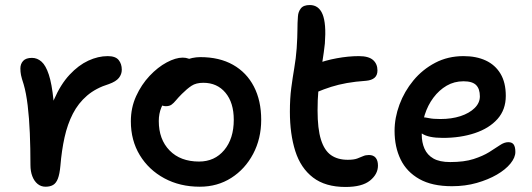

<svg xmlns="http://www.w3.org/2000/svg" viewBox="-20 -730 2115 763"><path d="M161 12Q143 12 129.5 1Q116 -10 108.5 -29.5Q101 -49 101 -74Q101 -141 98.5 -201Q96 -261 90 -311Q84 -361 74 -395Q66 -419 63.5 -431.5Q61 -444 61 -458Q61 -476 72 -488Q83 -500 107 -500Q128 -500 145 -485Q162 -470 174 -433.5Q186 -397 192.5 -333Q199 -269 198 -170L157 -187Q168 -273 194.5 -334Q221 -395 256.5 -433Q292 -471 331 -489Q370 -507 408 -507Q439 -507 451.5 -491.5Q464 -476 464 -453Q464 -435 452.5 -420.5Q441 -406 413 -396Q361 -380 326 -350Q291 -320 269.5 -278Q248 -236 236.5 -184Q225 -132 220 -71Q217 -38 210 -20Q203 -2 191 5Q179 12 161 12Z M774 12Q695 12 633 -21.5Q571 -55 535.5 -113.5Q500 -172 500 -248Q500 -302 521 -348Q542 -394 574.5 -428.5Q607 -463 642.5 -482Q678 -501 706 -501Q719 -501 729.5 -497Q740 -493 746 -485Q752 -477 752 -463Q752 -437 741.5 -417.5Q731 -398 699 -384Q670 -368 650.5 -347.5Q631 -327 621 -302.5Q611 -278 611 -249Q611 -176 654 -132Q697 -88 771 -88Q833 -88 871 -133.5Q909 -179 909 -254Q909 -322 876 -361.5Q843 -401 788 -401Q759 -401 741 -389Q723 -377 703 -357Q688 -342 679 -331Q670 -320 661.5 -314Q653 -308 639 -308Q623 -308 613 -318.5Q603 -329 603 -356Q603 -380 618 -406Q633 -432 657.5 -454Q682 -476 713 -489.5Q744 -503 776 -503Q852 -503 906 -472.5Q960 -442 989 -386Q1018 -330 1018 -254Q1018 -179 986 -118.5Q954 -58 899 -23Q844 12 774 12Z M1353 13Q1273 13 1224 -24.5Q1175 -62 1153.5 -129.5Q1132 -197 1132 -286Q1132 -339 1137.5 -380.5Q1143 -422 1149.5 -460Q1156 -498 1159 -538Q1162 -584 1162 -612Q1162 -640 1164 -665Q1165 -683 1175.5 -696.5Q1186 -710 1211 -710Q1247 -710 1262 -673Q1277 -636 1271 -557Q1267 -521 1262 -490.5Q1257 -460 1252.5 -430.5Q1248 -401 1245 -367.5Q1242 -334 1242 -291Q1242 -218 1255.5 -175Q1269 -132 1295.5 -113.5Q1322 -95 1362 -95Q1386 -95 1399.5 -100Q1413 -105 1423 -109.5Q1433 -114 1446 -114Q1464 -114 1473 -103Q1482 -92 1482 -72Q1482 -38 1450.5 -12.5Q1419 13 1353 13ZM1237 -363Q1205 -349 1188 -362Q1171 -375 1171 -399Q1171 -423 1181.5 -441.5Q1192 -460 1234 -475Q1272 -490 1318.5 -498.5Q1365 -507 1406 -507Q1445 -507 1462.5 -491.5Q1480 -476 1480 -450Q1480 -431 1468.5 -421Q1457 -411 1435 -409Q1392 -406 1358.5 -400Q1325 -394 1296.5 -385Q1268 -376 1237 -363Z M1776 10Q1697 10 1646.5 -18.5Q1596 -47 1572 -96.5Q1548 -146 1548 -210Q1548 -262 1567.5 -314.5Q1587 -367 1623 -410.5Q1659 -454 1709.5 -480.5Q1760 -507 1822 -507Q1873 -507 1910.5 -489.5Q1948 -472 1969 -437Q1990 -402 1990 -349Q1990 -294 1957 -257Q1924 -220 1867 -201Q1810 -182 1740 -182Q1682 -182 1656.5 -199.5Q1631 -217 1631 -239Q1631 -251 1637 -257.5Q1643 -264 1658 -264Q1669 -264 1685 -260.5Q1701 -257 1730 -257Q1775 -257 1810 -268.5Q1845 -280 1866 -300.5Q1887 -321 1887 -347Q1887 -377 1872 -392Q1857 -407 1822 -407Q1785 -407 1755 -389.5Q1725 -372 1702.5 -342Q1680 -312 1668 -274Q1656 -236 1656 -195Q1656 -164 1667 -139Q1678 -114 1702.5 -100Q1727 -86 1769 -86Q1825 -86 1862 -98Q1899 -110 1924 -125.5Q1949 -141 1966.5 -153Q1984 -165 2000 -165Q2015 -165 2021.5 -155.5Q2028 -146 2028 -126Q2028 -104 2008.5 -80Q1989 -56 1954.5 -36Q1920 -16 1874.5 -3Q1829 10 1776 10Z"/></svg>

Font: Shantell Sans Medium
Style: Regular
Weight: 500
Designer: Stephen Nixon, Anya Danilova, Shantell Martin
Foundry: Arrow Type
Version: Version 1.011;[c5ecc13dd]